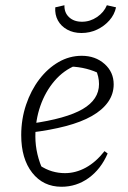

<svg xmlns="http://www.w3.org/2000/svg" viewBox="-20 -705 488 733"><path d="M215 8Q145 8 103 -45.5Q61 -99 61 -189Q61 -250 79.5 -305Q98 -360 130 -402Q162 -444 203.5 -468Q245 -492 292 -492Q344 -492 379 -461Q414 -430 414 -383Q414 -346 392.5 -315.5Q371 -285 330.5 -262Q290 -239 231 -223.5Q172 -208 98 -199V-233Q233 -252 295.5 -288.5Q358 -325 358 -384Q358 -413 345 -440L366 -421Q339 -435 309.5 -442.5Q280 -450 248 -451L271 -456Q223 -437 188 -396Q153 -355 134 -300.5Q115 -246 115 -184Q115 -150 123 -116Q131 -82 146 -51L131 -74Q155 -58 179 -51Q203 -44 228 -44Q269 -44 307.5 -65Q346 -86 379 -128L391 -119Q365 -59 318.5 -25.5Q272 8 215 8ZM291 -579Q260 -579 236.5 -592Q213 -605 201 -627Q189 -649 191 -677L226 -685Q225 -657 243.5 -639.5Q262 -622 293 -622Q324 -622 350.5 -640Q377 -658 388 -685L423 -677Q417 -649 397.5 -627Q378 -605 350.5 -592Q323 -579 291 -579Z"/></svg>

Font: Piazzolla Thin ExtraLight
Style: Italic
Weight: 250
Italic angle: -11.3°
Version: Version 2.005